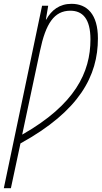

<svg xmlns="http://www.w3.org/2000/svg" viewBox="-67 -744 532 1004"><path d="M-47 240H-10L40 6C349 -164 445 -348 445 -543C445 -670 388 -724 307 -724C244 -724 202 -691 175 -642H173L185 -714H153ZM49 -40 142 -477C172 -621 216 -688 301 -688C364 -688 406 -647 406 -538C406 -365 325 -197 49 -40Z"/></svg>

Font: Noto Sans ExtraCondensed ExtraLight
Style: Italic
Weight: 200
Width: 2
Italic angle: -12°
Designer: Monotype Design Team
Foundry: Monotype Imaging Inc.
Version: Version 2.013